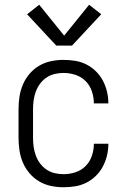

<svg xmlns="http://www.w3.org/2000/svg" viewBox="-20 -780 540 808"><path d="M247 8Q221 8 194.5 2.5Q168 -3 145 -16.5Q122 -30 104.5 -50.5Q87 -71 76.5 -95.5Q66 -120 62 -146.5Q58 -173 58 -200V-320Q58 -347 62 -373.5Q66 -400 76.5 -424.5Q87 -449 104.5 -469.5Q122 -490 145 -503.5Q168 -517 194.5 -522.5Q221 -528 247 -528Q272 -528 296.5 -524Q321 -520 343 -509Q365 -498 383 -480.5Q401 -463 412.5 -441.5Q424 -420 430 -395.5Q436 -371 436 -346Q436 -346 436 -345.5Q436 -345 436 -345H375Q375 -345 375 -345.5Q375 -346 375 -346Q375 -371 366.5 -396Q358 -421 340 -439Q322 -457 297.5 -465Q273 -473 247 -473Q228 -473 209.5 -468.5Q191 -464 175.5 -453.5Q160 -443 148.5 -427.5Q137 -412 130.5 -394Q124 -376 121.5 -357.5Q119 -339 119 -320V-200Q119 -181 121.5 -162.5Q124 -144 130.5 -126Q137 -108 148.5 -92.5Q160 -77 175.5 -66.5Q191 -56 209.5 -51.5Q228 -47 247 -47Q273 -47 297.5 -55Q322 -63 340 -81Q358 -99 366.5 -124Q375 -149 375 -174Q375 -174 375 -174.5Q375 -175 375 -175H436Q436 -175 436 -174.5Q436 -174 436 -174Q436 -149 430 -124.5Q424 -100 412.5 -78.5Q401 -57 383 -39.5Q365 -22 343 -11Q321 0 296.5 4Q272 8 247 8ZM217 -588 94 -720 145 -760 250 -630 355 -760 406 -720 283 -588Z"/></svg>

Font: Iosevka SS04 Light
Style: Regular
Weight: 300
Monospace: yes
Designer: Belleve Invis
Foundry: Belleve Invis
Version: Version 19.0.0; ttfautohint (v1.8.4)